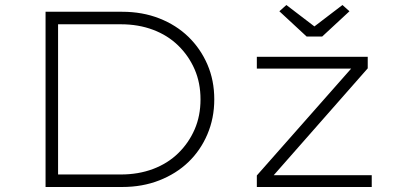

<svg xmlns="http://www.w3.org/2000/svg" viewBox="-20 -747 1578 767"><path d="M162 0V-700H468Q549 -700 616.5 -673.5Q684 -647 732.5 -600Q781 -553 808.5 -489.5Q836 -426 836 -350Q836 -275 808.5 -210.5Q781 -146 732.5 -99.5Q684 -53 616.5 -26.5Q549 0 468 0ZM212 -33 198 -50H463Q533 -50 591.5 -72Q650 -94 692 -135Q734 -176 757.5 -230Q781 -284 781 -350Q781 -416 757.5 -470Q734 -524 692 -565Q650 -606 591.5 -628Q533 -650 463 -650H195L212 -665ZM1006 0V-46L1397 -489L1420 -473H1006V-520H1449V-474L1054 -25L1039 -47H1465V0ZM1205 -601 1096 -702 1124 -727 1251 -630H1221L1348 -727L1376 -702L1267 -601Z"/></svg>

Font: Lexend Mega ExtraLight
Style: Regular
Weight: 250
Version: Version 1.007